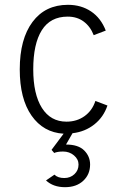

<svg xmlns="http://www.w3.org/2000/svg" viewBox="-20 -543 517 797"><path d="M171 206 206 182Q220 196 247 196Q272 196 289 180Q306 164 306 140Q306 118 287 102Q268 86 242 86Q218 86 205 92L194 79L244 12Q160 7 111 -63Q62 -133 62 -255Q62 -381 115 -452Q168 -523 262 -523Q317 -523 358 -495.5Q399 -468 419 -416L369 -397Q355 -433 327.5 -453.5Q300 -474 261 -474Q189 -474 153.5 -417.5Q118 -361 118 -255Q118 -152 154 -95Q190 -38 256 -38Q299 -38 331 -61Q363 -84 376 -124L426 -105Q410 -57 371.5 -26.5Q333 4 281 10L254 57Q305 57 329.5 81.5Q354 106 354 140Q354 181 325.5 207.5Q297 234 250 234Q201 234 171 206Z"/></svg>

Font: Overpass ExtraLight
Style: Regular
Weight: 200
Designer: Delve Withrington, Thomas Jockin
Foundry: Delve Fonts
Version: Version 3.000;DELV;Overpass